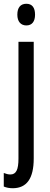

<svg xmlns="http://www.w3.org/2000/svg" viewBox="-33 -759 264 1019"><path d="M59 -681C59 -645 77 -624 107 -624C137 -624 153 -645 153 -681C153 -718 138 -739 107 -739C76 -739 59 -719 59 -681ZM36 240C108 239 146 190 146 82V-537H65V83C65 141 53 167 22 167C11 167 -1 164 -13 159V231C1 237 17 240 36 240Z"/></svg>

Font: Noto Sans Gujarati UI ExtraCondensed
Style: Regular
Weight: 400
Width: 2
Designer: Jelle Bosma - Monotype Design Team, Universal Thirst
Foundry: Monotype Imaging Inc.
Version: Version 2.106